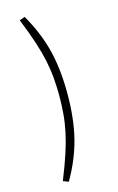

<svg xmlns="http://www.w3.org/2000/svg" viewBox="-127 -793 575 936"><g transform="rotate(-15 161.0 -325.0)"><path d="M71.4 -731C90 -684.3 105.7 -642.9 117.6 -606.7C129.5 -570 138.6 -536.7 145.2 -506.2C151.4 -475.2 156.2 -445.7 158.6 -416.7C161 -387.6 162.4 -357.1 162.4 -325.2C162.4 -293.3 161 -263.3 158.6 -234.3C156.2 -205.2 151.4 -175.2 145.2 -144.8C138.6 -113.8 129.5 -80.5 117.6 -44.3C105.7 -7.6 90 33.8 71.4 80.5L98.6 91C135.2 28.6 161.9 -35.7 178.6 -101.4C195.2 -167.1 203.3 -241.9 203.3 -325.2C203.3 -408.6 195.2 -483.3 178.6 -548.6C161.9 -613.8 135.2 -677.6 98.6 -741Z"/></g></svg>

Font: Pinar Light
Style: Regular
Weight: 300
Designer: Amin Abedi
Version: Version 2.00;September 9, 2021;FontCreator 13.0.0.2683 64-bi